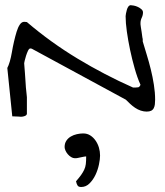

<svg xmlns="http://www.w3.org/2000/svg" viewBox="-20 -458 648 756"><path d="M8.8 -190.4Q13.7 -199.2 18.6 -215.8Q23.4 -232.4 26.9 -252.9Q30.3 -273.4 35.2 -294.4Q40 -315.4 45.4 -333Q50.8 -350.6 58.1 -361.3Q65.4 -372.1 75.2 -372.1Q77.1 -372.1 81.1 -371.6Q85 -371.1 85.9 -371.1Q179.7 -291 285.6 -227.1Q391.6 -163.1 503.9 -113.3Q505.9 -113.3 508.8 -113.3Q511.7 -113.3 513.7 -113.3Q519.5 -113.3 524.4 -114.3Q529.3 -115.2 533.2 -124Q520.5 -152.3 510.3 -188.5Q500 -224.6 492.2 -261.7Q484.4 -298.8 479.5 -333.5Q474.6 -368.2 474.6 -394.5Q474.6 -398.4 476.1 -405.3Q477.5 -412.1 479.5 -419.4Q481.4 -426.8 485.4 -432.1Q489.3 -437.5 495.1 -437.5Q499 -437.5 506.8 -436Q514.6 -434.6 522.9 -430.7Q531.2 -426.8 537.1 -421.4Q543 -416 543 -409.2Q543 -398.4 538.1 -388.2Q533.2 -377.9 533.2 -367.2V-362.3Q533.2 -359.4 534.7 -350.6Q536.1 -341.8 537.6 -332.5Q539.1 -323.2 540 -314.9Q541 -306.6 542 -304.7V-294.9Q548.8 -271.5 557.6 -243.2Q566.4 -214.8 573.7 -185.1Q581.1 -155.3 585.9 -124.5Q590.8 -93.8 590.8 -65.4Q590.8 -55.7 589.8 -47.4Q588.9 -39.1 585.4 -32.2Q582 -25.4 575.2 -22Q568.4 -18.6 557.6 -18.6Q545.9 -18.6 534.2 -22.5Q522.5 -26.4 511.7 -33.7Q501 -41 492.2 -49.3Q483.4 -57.6 475.6 -65.4L104.5 -266.6H100.6V-267.6Q94.7 -267.6 90.3 -258.3Q85.9 -249 82.5 -238.3Q79.1 -227.5 77.1 -218.8Q75.2 -210 75.2 -209Q75.2 -205.1 76.2 -195.3Q77.1 -185.5 78.1 -171.4Q79.1 -157.2 80.1 -142.1Q81.1 -127 82 -113.3Q83 -99.6 84.5 -89.4Q85.9 -79.1 85.9 -75.2V-8.8Q84 -3.9 79.6 -2Q75.2 0 69.8 1Q64.5 2 59.1 1.5Q53.7 1 52.7 1Q48.8 1 40 0.5Q31.2 0 28.3 0ZM279.3 255.9Q292 241.2 299.3 231Q306.6 220.7 311.5 210.4Q316.4 200.2 317.9 188Q319.3 175.8 319.3 158.2Q318.4 158.2 317.9 158.2Q317.4 158.2 315.4 158.2Q314.5 158.2 309.1 159.2Q303.7 160.2 297.4 161.6Q291 163.1 285.6 164.1Q280.3 165 279.3 165H274.4Q267.6 165 260.3 160.6Q252.9 156.2 247.1 149.4Q241.2 142.6 237.8 134.8Q234.4 127 234.4 121.1Q234.4 106.4 241.2 96.2Q248 85.9 258.8 79.6Q269.5 73.2 282.7 70.3Q295.9 67.4 307.6 67.4Q323.2 67.4 335.4 75.2Q347.7 83 356.4 95.7Q365.2 108.4 369.6 123.5Q374 138.7 374 154.3Q374 168.9 369.6 189.9Q365.2 210.9 356 230.5Q346.7 250 332.5 264.2Q318.4 278.3 299.8 278.3Q290 278.3 286.1 273.4Q282.2 268.6 279.3 255.9Z"/></svg>

Font: Swanky and Moo Moo Cyrillic
Style: Regular
Weight: 400
Designer: Kimberly Geswein; Denis Ignatov
Foundry: Kimberly Geswein; Denis Ignatov
Version: Version 1.003 June 27, 2018